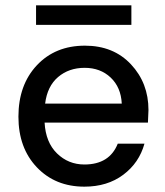

<svg xmlns="http://www.w3.org/2000/svg" viewBox="-20 -687 619 719"><path d="M296 12Q187 12 118 -60.5Q49 -133 49 -250Q49 -369 118 -442.5Q187 -516 298 -516Q405 -516 470.5 -446Q536 -376 536 -275L534 -228H147Q151 -154 193.5 -112.5Q236 -71 296 -71Q390 -71 421 -149H521Q501 -77 441.5 -32.5Q382 12 296 12ZM115 -594V-667H472V-594ZM149 -299H436Q433 -360 394.5 -396.5Q356 -433 297 -433Q238 -433 197.5 -398.5Q157 -364 149 -299Z"/></svg>

Font: AWOL-DM Medium
Style: Regular
Weight: 500
Designer: Colophon Foundry, Jonny Pinhorn, Mikhail Sharanda
Foundry: Colophon Foundry
Version: Version 1.000;Glyphs 3.2.3 (3260)